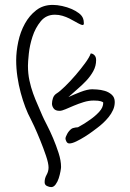

<svg xmlns="http://www.w3.org/2000/svg" viewBox="-20 -617 531 783"><path d="M448 -201Q448 -184 441 -168.5Q434 -153 423 -139.5Q412 -126 399.5 -114.5Q387 -103 376 -95Q372 -92 358 -81.5Q344 -71 326.5 -60Q309 -49 291.5 -40.5Q274 -32 263 -32Q255 -32 251 -39.5Q247 -47 247 -52Q247 -58 254 -71Q261 -84 272 -92Q275 -94 279 -95Q283 -96 288 -97Q292 -98 298 -98Q326 -113 349 -130Q369 -144 385 -161.5Q401 -179 401 -198Q401 -201 391.5 -204Q382 -207 362 -207Q342 -207 321 -200.5Q300 -194 281 -186Q262 -178 247 -171.5Q232 -165 223 -165Q206 -165 199 -174.5Q192 -184 192 -194Q192 -205 196 -217Q200 -229 211 -236Q224 -244 245.5 -265Q267 -286 288.5 -311Q310 -336 327.5 -360Q345 -384 350 -399Q358 -399 365 -392Q372 -385 372 -372Q372 -348 360.5 -327Q349 -306 331.5 -287.5Q314 -269 294.5 -252.5Q275 -236 259 -221Q280 -231 308.5 -242Q337 -253 356 -253Q361 -253 376 -252Q391 -251 407 -246.5Q423 -242 435.5 -231Q448 -220 448 -201ZM319 -541Q320 -539 321 -533.5Q322 -528 322 -522Q322 -515 317 -515Q315 -515 312 -516Q309 -517 307 -518Q298 -522 287 -528.5Q276 -535 263 -541.5Q250 -548 235 -552.5Q220 -557 204 -557Q168 -557 146 -530Q124 -503 112.5 -467.5Q101 -432 97.5 -398Q94 -364 94 -349Q94 -317 100 -289Q106 -261 115 -236Q124 -211 134 -189Q144 -167 152 -147Q158 -133 171 -108Q184 -83 196.5 -53.5Q209 -24 219 7Q229 38 229 64Q229 69 226.5 82.5Q224 96 219.5 110Q215 124 207 135Q199 146 189 146Q181 146 171.5 141.5Q162 137 162 126Q162 110 170 96Q178 82 178 66Q178 49 167.5 18Q157 -13 144 -45Q131 -77 119.5 -102Q108 -127 105 -132Q94 -152 83.5 -179.5Q73 -207 64.5 -238.5Q56 -270 51 -304Q46 -338 46 -371Q46 -407 54.5 -447Q63 -487 81.5 -520.5Q100 -554 128 -575.5Q156 -597 195 -597Q213 -597 233.5 -592.5Q254 -588 271.5 -580.5Q289 -573 302 -563Q315 -553 319 -541Z"/></svg>

Font: Reenie Beanie
Style: Regular
Weight: 500
Designer: James Grieshaber
Foundry: James Grieshaber
Version: Version 1.000